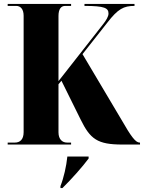

<svg xmlns="http://www.w3.org/2000/svg" viewBox="-20 -734 731 975"><path d="M19 0H341V-10H320C297 -10 277 -26 277 -62V-306L292 -324L389 -128C438 -28 474 0 601 0H691V-10H689C669 -10 647 -38 595 -129L399 -459L525 -619C579 -689 608 -704 663 -704V-714H409V-704C512 -704 531 -693 531 -665C531 -651 520 -631 502 -609L277 -322V-653C277 -688 290 -704 311 -704H341V-714H19V-704H62C84 -704 100 -688 100 -654V-63C100 -25 81 -10 56 -10H19ZM287 211V221H297C342 177 399 113 430 71V61H322C317 110 304 168 287 211Z"/></svg>

Font: Noto Serif Display Condensed Black
Style: Regular
Weight: 900
Width: 3
Designer: Monotype Design Team
Foundry: Monotype Imaging Inc.
Version: Version 2.009